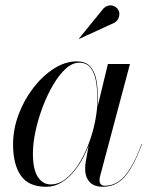

<svg xmlns="http://www.w3.org/2000/svg" viewBox="-20 -705 584 735"><path d="M156.5 10Q89.5 10 59.8 -32.8Q30 -75.5 30 -152.5Q30 -210 51 -266.2Q72 -322.5 107.5 -368.5Q143 -414.5 186.2 -442.2Q229.5 -470 273.5 -470Q309.5 -470 327 -448.8Q344.5 -427.5 349.8 -394Q355 -360.5 355 -324Q355 -291 348.8 -253.5Q342.5 -216 330.5 -178.5Q318.5 -141 301.2 -107.2Q284 -73.5 261.8 -47Q239.5 -20.5 213.2 -5.2Q187 10 156.5 10ZM174 1Q204 1 230.8 -19.8Q257.5 -40.5 280 -75.2Q302.5 -110 318.8 -152.8Q335 -195.5 344 -240Q353 -284.5 353 -324Q353 -363 347.2 -395Q341.5 -427 326.2 -446Q311 -465 283 -465Q257 -465 231.5 -441.8Q206 -418.5 183.5 -380.2Q161 -342 143.5 -295.8Q126 -249.5 116 -203Q106 -156.5 106 -117.5Q106 -56.5 124.8 -27.8Q143.5 1 174 1ZM374 10Q339 10 322.5 -9Q306 -28 306 -58Q306 -66.5 306.5 -73.2Q307 -80 308 -85L319.5 -148.5L342 -222.5L355 -302.5L393 -460H477.5L363 -30Q361 -22.5 361 -14Q361 -5.5 365.8 0.2Q370.5 6 381.5 6Q410.5 6 434.2 -10.2Q458 -26.5 479.5 -61.8Q501 -97 522 -153.5L523.5 -153Q502 -95.5 480.2 -59.5Q458.5 -23.5 433 -6.8Q407.5 10 374 10ZM283 -556 282 -557 376.5 -673Q384.5 -680.5 392.8 -683Q401 -685.5 408.8 -684Q416.5 -682.5 422.8 -678Q429 -673.5 432.5 -667.5Q437.5 -659.5 437 -649.8Q436.5 -640 431.8 -631.8Q427 -623.5 419 -618.5Z"/></svg>

Font: Bodoni Moda 96pt
Style: Italic
Weight: 400
Italic angle: -13°
Version: Version 2.004